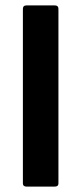

<svg xmlns="http://www.w3.org/2000/svg" viewBox="-20 -693 301 713"><path d="M197 -12Q197 0 183 0H79Q65 0 65 -12V-660Q65 -673 79 -673H183Q197 -673 197 -660Z"/></svg>

Font: Glory
Style: Bold
Weight: 700
Designer: Robert Leuschke
Foundry: Robert Leuschke
Version: Version 1.011